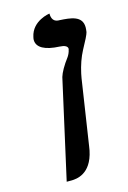

<svg xmlns="http://www.w3.org/2000/svg" viewBox="-117 -616 584 873"><g transform="rotate(-15 175.0 -179.5)"><path d="M85 200H110C129 199 200 197 222 90C223 84 223.9 79 225 72L272 -237C273.1 -244 275 -251 276 -258C284 -295 296 -330 312 -360C332 -396 346 -424 348 -434C349 -442 350 -449 350 -456C350 -511 295 -515 244 -518C230 -518 207 -521 207 -559C207 -559 124 -548 109 -475C108 -470 107 -466 107 -462C107 -425 145 -405 213 -402C236 -401 250 -394 250 -382C250 -380 250 -379 249 -378C247 -367 242 -356 236 -347C211 -314 195 -285 189 -265Z"/></g></svg>

Font: Linux Libertine O
Style: Bold Italic
Weight: 700
Italic angle: -11.5°
Designer: Philipp H. Poll
Foundry: Philipp H. Poll
Version: Version 4.1.0